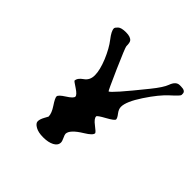

<svg xmlns="http://www.w3.org/2000/svg" viewBox="-173 -799 943 943"><g transform="rotate(45 298.5 -328.0)"><path d="M461.9 -541Q503.4 -592.3 513.2 -619.6Q526.4 -656.2 552.2 -656.2H561Q592.3 -656.2 592.3 -636.7V-627.9Q591.8 -621.1 552.7 -585.9Q513.7 -550.8 468.3 -481.9Q422.9 -413.1 422.9 -377Q422.9 -360.4 436.5 -342.8Q450.2 -325.2 450.2 -316.4Q450.2 -307.6 410.2 -285.6Q370.1 -263.7 370.1 -257.3Q370.1 -242.2 397.5 -221.7Q424.8 -201.2 425.3 -195.3Q425.3 -180.7 386.7 -157.2Q324.2 -119.1 324.2 -90.3Q324.2 -84.5 331.5 -68.8Q338.9 -53.2 338.9 -44.9Q338.9 -23.9 316.4 -12.2Q293.9 -0.5 260.3 -0.5Q258.8 -0.5 257.3 -0.5Q225.1 -0.5 205.1 -11.7Q184.1 -23.4 184.1 -37.6Q184.1 -51.8 194.8 -71.3Q205.6 -90.8 205.6 -91.3Q205.6 -91.8 205.6 -92.3Q205.6 -113.8 184.6 -145.5Q163.1 -177.7 163.1 -189Q163.1 -200.2 196.3 -221.2Q229.5 -242.2 229.5 -253.9Q229.5 -265.6 200.2 -284.9Q170.9 -304.2 170.9 -305.7Q170.9 -325.2 197.3 -343.3Q223.1 -360.8 223.1 -395Q223.1 -395.5 223.1 -396.5Q223.1 -431.6 201.2 -485.4Q178.7 -539.1 152.3 -572.8Q126 -606.4 126 -624.5Q126 -630.9 137.7 -642.1Q149.4 -653.3 182.1 -653.3Q214.8 -653.3 225.6 -638.2Q231.4 -629.9 231.4 -606Q231.4 -597.7 277.8 -492.2Q324.2 -387.2 326.7 -387.2Q339.4 -388.7 461.9 -541Z"/></g></svg>

Font: Averia Libre Light
Style: Italic
Weight: 300
Italic angle: -8.5°
Version: Version 1.002